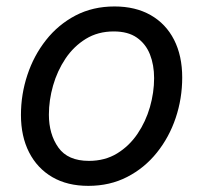

<svg xmlns="http://www.w3.org/2000/svg" viewBox="-20 -573 640 604"><path d="M257.8 11.7Q191.9 11.7 144.5 -15.9Q97.2 -43.5 71.5 -93.8Q45.9 -144 45.9 -211.4Q45.9 -276.4 66.2 -337.4Q86.4 -398.4 124.8 -447Q163.1 -495.6 217.5 -524.2Q272 -552.7 340.3 -552.7Q406.2 -552.7 454.1 -525.4Q502 -498 527.6 -447.8Q553.2 -397.5 553.2 -329.1Q553.2 -263.2 532.7 -202.1Q512.2 -141.1 473.4 -92.8Q434.6 -44.4 380.1 -16.4Q325.7 11.7 257.8 11.7ZM259.8 -66.9Q310.1 -66.9 348.4 -90.3Q386.7 -113.8 412.6 -152.1Q438.5 -190.4 451.7 -236.3Q464.8 -282.2 464.8 -327.1Q464.8 -368.7 451.7 -401.9Q438.5 -435.1 410.6 -454.6Q382.8 -474.1 337.9 -474.1Q288.1 -474.1 250 -450.7Q211.9 -427.2 186 -388.7Q160.2 -350.1 147 -304Q133.8 -257.8 133.8 -212.4Q133.8 -150.9 163.6 -108.9Q193.4 -66.9 259.8 -66.9Z"/></svg>

Font: Inter
Style: Italic
Weight: 400
Italic angle: -9.3988°
Designer: Rasmus Andersson
Foundry: rsms
Version: Version 4.001;git-66647c0bb